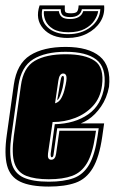

<svg xmlns="http://www.w3.org/2000/svg" viewBox="-27 -677 423 708"><path d="M153 11Q85 11 47.5 -7Q10 -25 -1 -67Q-12 -109 -2 -179L24 -365Q35 -442 84 -473Q133 -504 215 -504Q299 -504 341 -469Q383 -434 375 -357Q367 -315 345.5 -284Q324 -253 298 -236Q292 -232 286 -229Q280 -226 271 -222H357L350 -173Q339 -97 315 -57Q291 -17 251.5 -3Q212 11 153 11ZM153 -7Q208 -7 244 -20Q280 -33 301.5 -69.5Q323 -106 333 -176L337 -204H184L171 -111Q170 -97 164 -97Q159 -97 160 -111L175 -219Q249 -221 298.5 -255.5Q348 -290 358 -360Q365 -429 328 -457.5Q291 -486 215 -486Q140 -486 95.5 -458.5Q51 -431 41 -362L15 -176Q6 -112 16 -75Q26 -38 59.5 -22.5Q93 -7 153 -7ZM153 -16Q102 -16 70 -28.5Q38 -41 26.5 -75Q15 -109 24 -176L50 -361Q59 -428 101 -452.5Q143 -477 215 -477Q287 -477 322.5 -452.5Q358 -428 349 -361Q343 -316 316 -286.5Q289 -257 250 -242Q211 -227 167 -227L150 -111Q147 -88 162 -88Q177 -88 180 -111L192 -195H327L324 -176Q314 -109 293.5 -75Q273 -41 239 -28.5Q205 -16 153 -16ZM176 -296Q191 -300 199.5 -316Q208 -332 212 -351Q220 -383 218 -394.5Q216 -406 206 -406Q192 -406 188 -379ZM184 -308 196 -378Q198 -390 200 -393.5Q202 -397 205 -397Q213 -397 204 -354Q200 -338 194.5 -324Q189 -310 184 -308ZM222 -537Q163 -537 132.5 -571.5Q102 -606 119 -657H212Q211 -639 213.5 -633.5Q216 -628 234 -628Q252 -628 257 -634Q262 -640 263 -657H357Q360 -623 342.5 -596Q325 -569 293.5 -553Q262 -537 222 -537ZM224 -551Q273 -551 307 -577Q341 -603 343 -643H275Q269 -614 232 -614Q213 -614 205 -620.5Q197 -627 197 -643H129Q121 -603 148 -577Q175 -551 224 -551ZM225 -558Q189 -558 168.5 -570.5Q148 -583 140.5 -601.5Q133 -620 135 -636H190Q192 -622 201 -614.5Q210 -607 231 -607Q271 -607 280 -636H335Q333 -620 321 -601.5Q309 -583 285.5 -570.5Q262 -558 225 -558Z"/></svg>

Font: Alumni Sans Collegiate One SC
Style: Italic
Weight: 400
Italic angle: -8°
Designer: Robert E. Leuschke
Foundry: Robert E. Leuschke
Version: Version 1.100